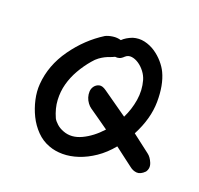

<svg xmlns="http://www.w3.org/2000/svg" viewBox="-84 -650 633 610"><g transform="rotate(20 232.0 -345.0)"><path d="M438 -226Q449 -218 456 -201Q463 -184 453 -170Q439 -156 426 -157Q413 -158 402 -167Q391 -175 375.5 -187Q360 -199 340 -214Q317 -186 290.5 -168Q264 -150 237 -141Q210 -132 184.5 -132Q159 -132 138 -140Q113 -149 94 -168.5Q75 -188 63 -212.5Q51 -237 45 -264Q39 -291 41 -316Q46 -381 86.5 -438Q127 -495 183 -530Q193 -535 207.5 -537Q222 -539 235 -535Q247 -547 268 -555Q288 -561 307.5 -556.5Q327 -552 343.5 -541Q360 -530 373 -515Q386 -500 393 -485Q411 -447 410.5 -390Q410 -333 378 -272Q393 -261 408 -249Q423 -237 438 -226ZM236 -479Q228 -475 220.5 -472.5Q213 -470 205 -466Q197 -462 188 -455.5Q179 -449 170 -438Q152 -417 138 -392.5Q124 -368 117 -342Q110 -316 111.5 -288Q113 -260 126 -231Q130 -223 140 -214Q150 -205 164 -200Q193 -189 226 -204.5Q259 -220 288 -252Q271 -264 254 -276Q237 -288 221 -299Q215 -303 209 -311Q203 -319 200 -328.5Q197 -338 197.5 -348Q198 -358 204 -366Q210 -374 220 -376.5Q230 -379 244 -369Q265 -354 286 -339.5Q307 -325 328 -310Q343 -340 348.5 -374Q354 -408 345 -440Q341 -454 331.5 -466.5Q322 -479 310 -487Q298 -495 286 -496.5Q274 -498 265 -490Q257 -482 250 -480Q243 -478 237 -479Z"/></g></svg>

Font: Nanum Pen
Style: Regular
Weight: 400
Designer: Doo-yul Kwak; Hyunghwan Choi; Nicolas Noh;
Foundry: NHN Corporation
Version: Version 1.10